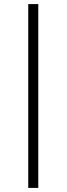

<svg xmlns="http://www.w3.org/2000/svg" viewBox="-20 -780 325 938"><path d="M167 138V-760H118V138Z"/></svg>

Font: IBM Plex Devanagari Light
Style: Regular
Weight: 300
Designer: Mike Abbink, Paul van der Laan, Pieter van Rosmalen, Erin McLaughlin
Foundry: Bold Monday
Version: Version 1.0